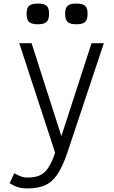

<svg xmlns="http://www.w3.org/2000/svg" viewBox="-20 -860 640 1076"><path d="M134 196Q103 196 81.5 189.5Q60 183 34 166L60 111Q86 125 101 130Q116 135 134 135Q176 135 203.5 122.5Q231 110 251 79.5Q271 49 289 -4L88 -618H157L324 -97L493 -618H562L357 -3Q332 71 303 115Q274 159 234 177.5Q194 196 134 196ZM408 -724Q373 -724 359 -737Q345 -750 345 -783Q345 -815 359 -827.5Q373 -840 408 -840Q443 -840 457 -827.5Q471 -815 471 -783Q471 -750 457 -737Q443 -724 408 -724ZM192 -724Q157 -724 143 -737Q129 -750 129 -783Q129 -815 143 -827.5Q157 -840 192 -840Q227 -840 241 -827.5Q255 -815 255 -783Q255 -750 241 -737Q227 -724 192 -724Z"/></svg>

Font: Victor Mono Light
Style: Regular
Weight: 300
Monospace: yes
Designer: Rune Bjørnerås
Version: Version 1.561;gftools[0.9.30]